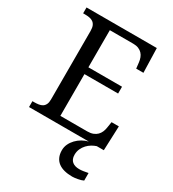

<svg xmlns="http://www.w3.org/2000/svg" viewBox="-224 -833 1071 1192"><g transform="rotate(30 311.5 -237.0)"><path d="M233.9 -49.8H426.8Q450.7 -49.8 467.5 -56.4Q484.4 -63 495.6 -74.2Q506.8 -85.4 513.2 -100.3Q519.5 -115.2 522 -131.8L528.8 -174.8H581.1L574.2 0H38.1V-42H50.8Q67.4 -42 82.3 -44.2Q97.2 -46.4 108.4 -53.2Q119.6 -60.1 126.2 -73.5Q132.8 -86.9 132.8 -108.9V-600.1Q132.8 -623.5 126.5 -637.7Q120.1 -651.9 108.9 -659.4Q97.7 -667 82.8 -669.4Q67.9 -671.9 50.8 -671.9H38.1V-713.9H542L546.9 -539.1H495.1L490.2 -582Q488.3 -598.6 482.7 -613.5Q477.1 -628.4 466.6 -639.6Q456.1 -650.9 440.2 -657.5Q424.3 -664.1 401.9 -664.1H233.9V-397.9H475.1V-349.1H233.9ZM348.6 129.9Q348.6 106.4 358.4 85.4Q368.2 64.5 384.8 47.1Q401.4 29.8 422.6 17.6Q443.8 5.4 466.8 0H523.9Q508.3 4.9 491.7 14.6Q475.1 24.4 461.7 38.8Q448.2 53.2 439.5 72.3Q430.7 91.3 430.7 115.2Q430.7 131.8 435.8 143.8Q440.9 155.8 450.2 163.3Q459.5 170.9 472.2 174.6Q484.9 178.2 500 178.2Q513.2 178.2 528.8 176Q544.4 173.8 563 169.9V224.1Q555.2 228 545.2 231Q535.2 233.9 524.4 235.8Q513.7 237.8 503.7 239Q493.7 240.2 485.8 240.2Q454.1 240.2 428.7 233.6Q403.3 227.1 385.5 213.6Q367.7 200.2 358.2 179.4Q348.6 158.7 348.6 129.9Z"/></g></svg>

Font: Droid Serif
Style: Regular
Weight: 400
Designer: Monotype Design team
Foundry: Monotype Imaging Inc.
Version: Version 1.03